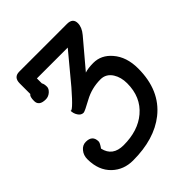

<svg xmlns="http://www.w3.org/2000/svg" viewBox="-205 -859 991 991"><g transform="rotate(-45 291.0 -363.0)"><path d="M139.5 -643.6V-607.2Q146.2 -597.4 146.2 -576.4Q146.2 -562.1 130.8 -548.2Q114.9 -534.4 95.4 -534.4Q46.7 -534.4 46.7 -571.3Q46.7 -604.6 58.5 -610.3V-687.7Q58.5 -732.8 100 -732.8H448.2Q490.8 -732.8 490.8 -695.4Q490.8 -665.6 465.1 -634.9L339.5 -486.2Q363.6 -494.4 402.1 -494.4Q459.5 -494.4 500.5 -446.7Q545.6 -394.9 545.6 -310.3Q545.6 -150.8 440.5 -67.2Q346.7 7.2 191.3 7.2Q123.6 7.2 77.9 -35.9Q28.7 -82.6 28.7 -164.6Q28.7 -193.3 45.6 -213.3Q62.1 -233.8 86.7 -233.8Q134.9 -233.8 134.9 -188.2Q134.9 -177.9 117.4 -153.3Q132.8 -83.1 212.3 -83.1Q317.9 -83.1 382.6 -137.9Q451.3 -195.9 451.3 -296.4Q451.3 -340.5 431.3 -372.3Q408.2 -408.2 368.2 -408.2Q303.6 -408.2 248.7 -377.9Q193.8 -347.7 184.6 -347.7Q166.7 -347.7 155.4 -365.6Q144.1 -382.6 144.1 -405.6Q144.1 -382.6 232.8 -485.1L364.6 -643.6Z"/></g></svg>

Font: Myanmar Handwriting
Style: Regular
Weight: 400
Designer: Khon Soe Zaw Thu
Foundry: PaOh Unicode khonsoezawthu@gmail.com and @hotmail.com
Version: Version 1.30 November 9, 2016